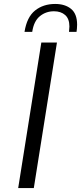

<svg xmlns="http://www.w3.org/2000/svg" viewBox="-20 -951 410 971"><path d="M189 -736H268L151 0H72ZM259 -931Q309 -931 339.5 -906Q370 -881 370 -826Q370 -815 369 -806Q368 -797 367 -790H329Q331 -808 331 -817Q331 -856 309.5 -875Q288 -894 253 -894Q212 -894 181.5 -869Q151 -844 143 -790H104Q116 -865 157.5 -898Q199 -931 259 -931Z"/></svg>

Font: Exo
Style: Italic
Weight: 400
Italic angle: -9°
Designer: Natanael Gama
Foundry: Natanael Gama
Version: Version 1.500; ttfautohint (v1.6)